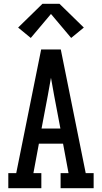

<svg xmlns="http://www.w3.org/2000/svg" viewBox="-20 -997 540 1017"><path d="M24 0V-80H66L198 -735H302L434 -80H476V0H301V-80H343L314 -236H186L157 -80H199V0ZM300 -316 267 -490Q263 -514 258.5 -537.5Q254 -561 250 -585Q246 -561 241.5 -537.5Q237 -514 233 -490L200 -316ZM143 -796 76 -851 205 -977H295L424 -851L357 -796L250 -923Z"/></svg>

Font: Iosevka Slab Medium
Style: Regular
Weight: 500
Monospace: yes
Designer: Belleve Invis
Foundry: Belleve Invis
Version: Version 11.1.1; ttfautohint (v1.8.3)